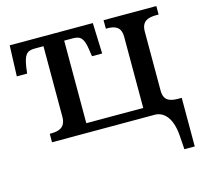

<svg xmlns="http://www.w3.org/2000/svg" viewBox="-107 -655 1044 984"><g transform="rotate(-15 415.0 -163.0)"><path d="M748 137 753 210H808V-48H785C745 -49 713 -59 713 -111V-425C713 -483 752 -491 792 -491H804V-536H524V-491H529C568 -491 604 -483 604 -426V-49H302V-487H348C391 -487 405 -469 414 -406L419 -373H473L467 -536H26L20 -373H75L79 -406C89 -469 102 -487 146 -487H192V-113C192 -55 155 -45 113 -45H107V0H652C696 0 741 36 748 137Z"/></g></svg>

Font: Noto Serif Medium
Style: Regular
Weight: 500
Designer: Monotype Design Team
Foundry: Monotype Imaging Inc.
Version: Version 2.013